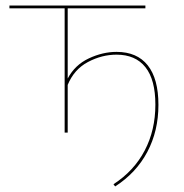

<svg xmlns="http://www.w3.org/2000/svg" viewBox="-20 -478 662 692"><path d="M551 -100Q551 -6 511 69.5Q471 145 395 194L389 186Q463 138 501.5 64.5Q540 -9 540 -101Q540 -191 504 -236Q468 -281 400 -281Q347 -281 297 -254.5Q247 -228 224 -172V0H213V-448H14V-458H504V-448H224V-195Q250 -244 300 -267.5Q350 -291 400 -291Q474 -291 512.5 -242.5Q551 -194 551 -100Z"/></svg>

Font: Ysabeau SC Hairline
Style: Regular
Weight: 100
Designer: Christian Thalmann (Catharsis Fonts)
Version: Version 0.003